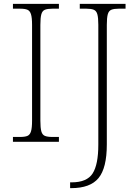

<svg xmlns="http://www.w3.org/2000/svg" viewBox="-20 -734 714 994"><path d="M47 0V-25H84Q109 -25 122 -30.5Q135 -36 140.5 -54Q146 -72 146 -109V-605Q146 -642 140.5 -660Q135 -678 122 -683.5Q109 -689 84 -689H47V-714H285V-689H251Q226 -689 212.5 -683.5Q199 -678 194 -660Q189 -642 189 -605V-109Q189 -72 194 -54Q199 -36 212.5 -30.5Q226 -25 251 -25H285V0ZM343 240V210H351Q430 210 459.5 164Q489 118 489 15V-606Q489 -642 484 -660Q479 -678 465.5 -683.5Q452 -689 428 -689H393V-714H630V-689H594Q570 -689 556.5 -683.5Q543 -678 538 -660Q533 -642 533 -605V14Q533 136 490 188Q447 240 349 240Z"/></svg>

Font: Noto Serif Malayalam ExtraLight
Style: Regular
Weight: 200
Designer: Indian type Foundry, Jelle Bosma, Monotype Design Team
Foundry: Monotype Imaging Inc.
Version: Version 2.104; ttfautohint (v1.8.4.7-5d5b)